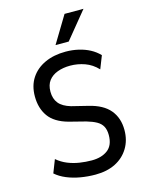

<svg xmlns="http://www.w3.org/2000/svg" viewBox="-136 -1006 839 1097"><g transform="rotate(-15 284.0 -457.5)"><path d="M290 9Q245 9 201.5 1.5Q158 -6 121 -21.5Q84 -37 58 -60L88 -137Q116 -113 149.5 -99.5Q183 -86 219 -80.5Q255 -75 290 -75Q349 -75 385 -102.5Q421 -130 421 -190Q421 -221 410 -241.5Q399 -262 375.5 -275Q352 -288 317 -298L219 -323Q139 -345 104.5 -393.5Q70 -442 70 -512Q70 -575 99.5 -620Q129 -665 182 -689.5Q235 -714 305 -714Q345 -714 381.5 -705.5Q418 -697 448 -681Q478 -665 501 -641L471 -565Q438 -600 396 -615Q354 -630 310 -630Q268 -630 234.5 -617.5Q201 -605 182 -580Q163 -555 163 -515Q163 -473 185 -446Q207 -419 255 -405L352 -381Q436 -361 475.5 -313.5Q515 -266 515 -195Q515 -134 486.5 -87.5Q458 -41 408 -16Q358 9 290 9ZM260 -765 356 -924H468L338 -765Z"/></g></svg>

Font: Nunito Sans 7pt Condensed Medium
Style: Regular
Weight: 500
Width: 3
Designer: Vernon Adams
Foundry: Vernon Adams
Version: Version 3.101;gftools[0.9.27]